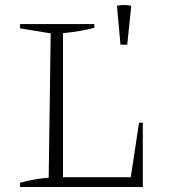

<svg xmlns="http://www.w3.org/2000/svg" viewBox="-20 -745 695 765"><path d="M534 -256H549V0H60V-17Q90 -25 118 -30Q146 -35 174 -37L182 -612L60 -632V-649H356V-634Q328 -627 296.5 -621.5Q265 -616 231 -613V-39H501ZM460 -567 446 -722Q474 -728 503 -722L487 -567Z"/></svg>

Font: Piazzolla Thin Thin
Style: Regular
Weight: 250
Version: Version 2.005